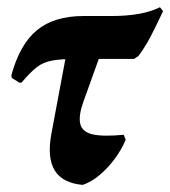

<svg xmlns="http://www.w3.org/2000/svg" viewBox="-20 -505 472 532"><path d="M209.3 7.3Q152.7 2.3 131.4 -33.1Q110.2 -68.5 122.4 -134.5L176 -420.6H282.1L210.9 -222.7Q197 -183.4 202.5 -161.3Q208.1 -139.2 237 -132.6Q266 -126.1 322.6 -131.6L328.3 -118.1Q317.8 -92.1 298.7 -66Q279.7 -40 256.4 -20.4Q233.2 -0.9 209.3 7.3ZM33.9 -275.9 12.8 -288.9 11.4 -295.9Q34.5 -381.8 82.2 -421.2Q129.9 -460.6 211 -460.6H286.5Q332.8 -460.6 366.1 -466.8Q399.4 -473 423.2 -484.9L431.9 -474.2Q412.7 -433.4 397.6 -404.4Q382.6 -375.4 363.4 -349.6L351.5 -341.7H189.9Q148.5 -341.7 124 -337.1Q99.5 -332.6 81.7 -318.7Q63.9 -304.7 39.4 -275.9Z"/></svg>

Font: Alegreya
Style: Italic
Weight: 400
Italic angle: -7°
Designer: Juan Pablo del Peral
Foundry: Huerta Tipografica
Version: Version 2.009